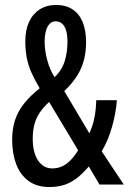

<svg xmlns="http://www.w3.org/2000/svg" viewBox="-20 -744 519 774"><path d="M206 -724Q245 -724 272 -706.5Q299 -689 313 -655.5Q327 -622 327 -574Q327 -513 305.5 -466Q284 -419 239 -377L340 -207Q353 -233 360 -266.5Q367 -300 368 -340H451Q448 -291 432 -234Q416 -177 390 -134L479 0H381L338 -73Q316 -47 292.5 -28Q269 -9 241.5 0.5Q214 10 179 10Q128 10 94.5 -15Q61 -40 45 -83Q29 -126 29 -181Q29 -224 40.5 -259.5Q52 -295 77 -326.5Q102 -358 140 -388Q120 -422 107 -451Q94 -480 88 -510.5Q82 -541 82 -577Q82 -623 97 -655.5Q112 -688 140 -706Q168 -724 206 -724ZM178 -333Q154 -311 139.5 -289Q125 -267 118.5 -242Q112 -217 112 -184Q112 -129 133.5 -97Q155 -65 191 -65Q222 -65 247 -83Q272 -101 295 -138ZM204 -658Q184 -658 172 -637Q160 -616 160 -575Q160 -541 170.5 -501.5Q181 -462 200 -433Q229 -460 240.5 -496.5Q252 -533 252 -576Q252 -617 239.5 -637.5Q227 -658 204 -658Z"/></svg>

Font: Noto Sans Thai ExtraCondensed
Style: Regular
Weight: 400
Width: 2
Designer: Monotype Design Team
Foundry: Monotype Imaging Inc.
Version: Version 2.002